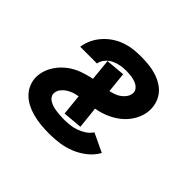

<svg xmlns="http://www.w3.org/2000/svg" viewBox="-130 -690 860 860"><g transform="rotate(45 300.0 -260.0)"><path d="M272 8Q245 8 218 5.5Q191 3 165.5 -4Q140 -11 117.5 -23Q95 -35 78.5 -54Q62 -73 54.5 -98.5Q47 -124 52 -152Q57 -182 75 -209.5Q93 -237 119 -257Q145 -277 175.5 -288Q206 -299 236 -305L226 -407L317 -415L327 -318Q340 -321 353 -325.5Q366 -330 377.5 -338Q389 -346 397.5 -357.5Q406 -369 408 -382Q411 -398 401 -409.5Q391 -421 377 -426.5Q363 -432 347.5 -434Q332 -436 316 -436Q299 -436 281 -433Q263 -430 246 -422Q229 -414 216 -399Q203 -384 200 -366H94Q97 -390 108 -413.5Q119 -437 136 -456.5Q153 -476 174.5 -490.5Q196 -505 220 -513.5Q244 -522 268 -525Q292 -528 316 -528Q342 -528 367 -525.5Q392 -523 415.5 -515.5Q439 -508 459.5 -495Q480 -482 493.5 -463Q507 -444 512.5 -419.5Q518 -395 514 -369Q509 -340 492 -312.5Q475 -285 450 -265.5Q425 -246 396 -234Q367 -222 337 -217L348 -113L256 -105L246 -204Q232 -202 218.5 -197.5Q205 -193 192.5 -185.5Q180 -178 170 -166Q160 -154 158 -140Q156 -128 162 -118Q168 -108 178 -102Q188 -96 199.5 -92.5Q211 -89 223 -87.5Q235 -86 247.5 -85Q260 -84 272 -84Q290 -84 309 -86Q328 -88 346.5 -94.5Q365 -101 382 -112Q399 -123 410 -140L499 -98Q483 -69 456 -47.5Q429 -26 398 -13.5Q367 -1 335 3.5Q303 8 272 8Z"/></g></svg>

Font: Iosevka SS04 Semibold Extended
Style: Italic
Weight: 600
Width: 7
Italic angle: -9°
Monospace: yes
Designer: Belleve Invis
Foundry: Belleve Invis
Version: Version 19.0.0; ttfautohint (v1.8.4)